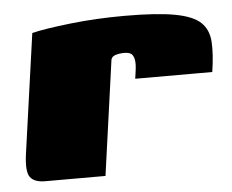

<svg xmlns="http://www.w3.org/2000/svg" viewBox="-38 -445 591 489"><g transform="rotate(-5 257.5 -201.0)"><path d="M213 0H59Q31 0 20.5 -14.5Q10 -29 16 -73L59 -379Q92 -387 158 -394.5Q224 -402 297 -402Q379 -402 425 -393.5Q471 -385 490.5 -366.5Q510 -348 512 -317Q514 -286 507 -240H310L312 -254Q316 -279 313 -290.5Q310 -302 303.5 -305Q297 -308 288 -308Q276 -308 266 -305Q256 -302 254 -294Z"/></g></svg>

Font: Genos Thin Black
Style: Italic
Weight: 900
Italic angle: -8°
Version: Version 1.010